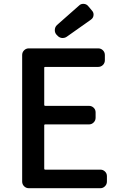

<svg xmlns="http://www.w3.org/2000/svg" viewBox="-20 -991 640 1011"><path d="M131.8 0Q117.2 0 106.9 -10.3Q96.7 -20.5 96.7 -35.2V-701.2Q96.7 -715.8 106.9 -726.1Q117.2 -736.3 131.8 -736.3H497.1Q511.7 -736.3 522 -726.1Q532.2 -715.8 532.2 -701.2V-673.8Q532.2 -659.2 522 -648.9Q511.7 -638.7 497.1 -638.7H217.8Q212.9 -638.7 212.9 -634.8V-438.5Q212.9 -433.6 217.8 -433.6H448.2Q462.9 -433.6 473.1 -423.8Q483.4 -414.1 483.4 -399.4V-371.1Q483.4 -356.4 473.1 -346.2Q462.9 -335.9 448.2 -335.9H217.8Q212.9 -335.9 212.9 -332V-102.5Q212.9 -97.7 217.8 -97.7H508.8Q522.5 -97.7 532.7 -87.9Q543 -78.1 543 -63.5V-35.2Q543 -20.5 532.7 -10.3Q522.5 0 508.8 0ZM332 -797.9Q322.3 -791 310.5 -791Q308.6 -791 305.7 -791Q291 -793 281.2 -804.7L276.4 -809.6Q268.6 -819.3 268.6 -832Q268.6 -848.6 280.3 -859.4L396.5 -961.9Q405.3 -970.7 418 -970.7Q419.9 -970.7 420.9 -970.7Q435.5 -969.7 444.3 -959L464.8 -934.6Q472.7 -925.8 472.7 -914.1Q472.7 -897.5 459 -887.7Z"/></svg>

Font: Gen Jyuu GothicL Medium
Style: Regular
Weight: 500
Designer: [Source Han Sans]
Ryoko NISHIZUKA  (kana & ideographs); Paul D. Hunt (Latin, Greek & Cyrillic); Wenlong ZHANG  (bopomofo
Version: Version 1.002.20150607